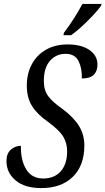

<svg xmlns="http://www.w3.org/2000/svg" viewBox="-20 -951 539 981"><path d="M13 -128Q13 -166 35 -186Q57 -206 87 -206Q85 -134 113.5 -86.5Q142 -39 201 -39Q258 -39 290.5 -76Q323 -113 323 -178Q323 -220 303 -253Q283 -286 226 -328Q172 -365 144.5 -408Q117 -451 117 -514Q117 -575 142.5 -622.5Q168 -670 215 -697Q262 -724 325 -724Q396 -724 437 -695.5Q478 -667 478 -621Q478 -587 458.5 -568.5Q439 -550 398 -550Q400 -601 381.5 -638.5Q363 -676 315 -676Q267 -676 235.5 -640.5Q204 -605 204 -537Q204 -490 226 -460Q248 -430 301 -393Q358 -350 384.5 -306Q411 -262 411 -208Q411 -105 352 -47.5Q293 10 191 10Q106 10 59.5 -29.5Q13 -69 13 -128ZM307 -784Q364 -860 401 -931H499L496 -921Q473 -889 426.5 -843Q380 -797 343 -771H304Z"/></svg>

Font: Noto Serif Cond
Style: Italic
Weight: 400
Width: 3
Italic angle: -12°
Designer: Monotype Design Team
Foundry: Monotype Imaging Inc.
Version: Version 1.001